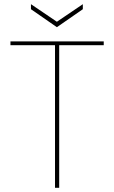

<svg xmlns="http://www.w3.org/2000/svg" viewBox="-20 -898 547 918"><path d="M243 0V-682H30V-700H476V-682H263V0ZM252 -768 128 -854V-878L252 -794L376 -878V-854Z"/></svg>

Font: DM Sans 18pt Thin
Style: Regular
Weight: 250
Designer: Colophon Foundry, Jonny Pinhorn
Foundry: Colophon Foundry
Version: Version 4.004;gftools[0.9.30]